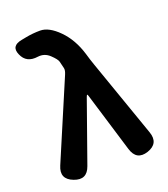

<svg xmlns="http://www.w3.org/2000/svg" viewBox="-148 -917 904 1033"><g transform="rotate(-20 304.0 -400.5)"><path d="M192 -40Q167 31 97 4Q26 -23 56 -93L247 -542Q257 -565 254 -578Q253 -583 244 -619Q240 -634 211 -661.5Q182 -689 143 -684Q75 -674 51 -731Q26 -787 93 -799L119 -804Q160 -812 202 -812Q252 -812 308 -755.5Q364 -699 391 -610Q401 -575 413 -541L569 -96Q594 -25 523 -1Q453 22 431 -51L328 -390Q325 -401 322.5 -401Q320 -401 316 -390Z"/></g></svg>

Font: Resource Han Rounded KR
Style: Bold
Weight: 700
Designer: Cyano Hao (round all glyphs); Ryoko NISHIZUKA 西塚涼子 (kana, bopomofo & ideographs); Paul D. Hunt (Latin, Greek & Cyrillic)
Foundry: Cyano Hao
Version: 0.990